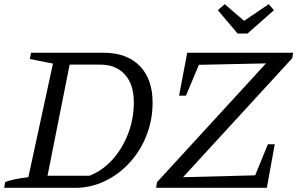

<svg xmlns="http://www.w3.org/2000/svg" viewBox="-31 -901 1426 921"><path d="M466 -648Q577 -648 639 -585Q701 -522 701 -409Q701 -326 672 -252Q643 -178 591.5 -121.5Q540 -65 472.5 -32.5Q405 0 330 0H-11L-6 -28Q34 -43 105 -51L223 -596L112 -618L118 -648ZM398 -58Q462 -83 509.5 -136.5Q557 -190 584 -261Q611 -332 611 -411Q611 -496 568 -543.5Q525 -591 451 -591H303L197 -58ZM1371 -622 847 -51 1193 -60 1254 -209H1287L1249 0H718L722 -27L1245 -597L923 -590L861 -442H828L867 -648H1375ZM1109 -740 1014 -852 1047 -881 1140 -801 1258 -881 1283 -852 1156 -740Z"/></svg>

Font: Piazzolla SC
Style: Italic
Weight: 400
Italic angle: -11.3°
Designer: Juan Pablo del Peral
Foundry: Huerta Tipografica
Version: Version 1.330